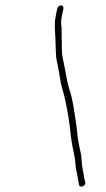

<svg xmlns="http://www.w3.org/2000/svg" viewBox="-20 -650 394 714"><path d="M193 -618 191 -609C189 -602 188 -595 187 -588C181 -562 185 -531 186 -509C187 -491 187 -440 191 -424C196 -405 203 -359 207 -338C212 -315 219 -298 223 -275C232 -235 239 -191 243 -148C247 -115 252 -93 258 -63C261 -49 260 -34 263 -21C267 -2 271 21 274 38C278 51 302 40 297 27C295 19 293 15 292 4C289 -16 285 -27 284 -48L282 -72C279 -88 275 -104 272 -121C268 -141 266 -175 262 -198C256 -237 250 -284 238 -317C231 -341 227 -362 222 -391C216 -428 210 -434 210 -474C210 -507 209 -516 209 -545C207 -563 206 -571 210 -590C211 -597 213 -603 214 -609L216 -618C217 -624 213 -630 207 -630C201 -630 194 -624 193 -618Z"/></svg>

Font: Electronic
Style: ExLtIt
Weight: 200
Version: Version 1.011